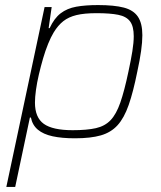

<svg xmlns="http://www.w3.org/2000/svg" viewBox="-20 -538 636 758"><path d="M5 200 156 -510H184L172 -427H176Q194 -466 219.5 -485.5Q245 -505 281 -511.5Q317 -518 367 -518Q431 -518 469 -508Q507 -498 524.5 -472Q542 -446 542 -399Q542 -372 537 -336.5Q532 -301 522 -255Q506 -175 488 -123.5Q470 -72 444 -43.5Q418 -15 378 -3.5Q338 8 276 8Q224 8 187.5 0Q151 -8 129.5 -26Q108 -44 102 -74H98L40 200ZM267 -24Q323 -24 358.5 -32Q394 -40 416.5 -63.5Q439 -87 455 -133Q471 -179 487 -255Q497 -301 502.5 -335.5Q508 -370 508 -395Q508 -434 493.5 -453.5Q479 -473 447 -479.5Q415 -486 361 -486Q313 -486 282 -478.5Q251 -471 230 -454.5Q209 -438 192 -410Q181 -392 170 -365Q159 -338 150 -307Q141 -276 133.5 -244Q126 -212 122 -183Q118 -154 118 -133Q118 -74 153 -49Q188 -24 267 -24Z"/></svg>

Font: Saira Thin Thin
Style: Italic
Weight: 250
Italic angle: -12°
Version: Version 1.101